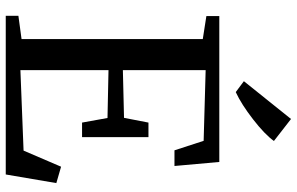

<svg xmlns="http://www.w3.org/2000/svg" viewBox="-202 -830 1032 668"><g transform="rotate(90 314.0 -496.0)"><path d="M35 -44 116 -55V-685.5L36 -698V-743H543.5L557.5 -587H503L470 -688.5L224 -695.5V-407.5L390 -411.5L406.5 -496.5H457V-265.5H406.5L390.5 -354L224 -357.5V-51L504 -62L560 -192.5L617 -176L587 0H35ZM300 -800.5 262.5 -828.5 394 -992.5 470.5 -933Q447.5 -901 395.2 -860.5Q343 -820 301 -800.5Z"/></g></svg>

Font: Merriweather 12pt
Style: Regular
Weight: 400
Designer: Eben Sorkin
Foundry: Eben Sorkin
Version: Version 2.100